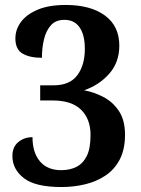

<svg xmlns="http://www.w3.org/2000/svg" viewBox="-20 -744 567 774"><path d="M228 10Q122 10 76 -26Q30 -62 30 -115Q30 -152 54 -171.5Q78 -191 111 -191Q111 -129 141 -93.5Q171 -58 227 -58Q261 -58 287.5 -71Q314 -84 329.5 -114.5Q345 -145 345 -200Q345 -264 307 -301.5Q269 -339 192 -339H142V-400H196Q261 -400 291.5 -440.5Q322 -481 322 -547Q322 -603 301 -633.5Q280 -664 240 -664Q205 -664 185.5 -642.5Q166 -621 157.5 -586Q149 -551 149 -511Q100 -511 71 -528Q42 -545 42 -589Q42 -625 64.5 -655.5Q87 -686 132 -705Q177 -724 245 -724Q345 -724 403 -681.5Q461 -639 461 -560Q461 -493 420.5 -447Q380 -401 319 -380Q358 -373 396 -353.5Q434 -334 459 -297Q484 -260 484 -201Q484 -142 463 -101.5Q442 -61 405.5 -36.5Q369 -12 323 -1Q277 10 228 10Z"/></svg>

Font: Noto Serif Sinhala SemiCondensed
Style: Bold
Weight: 700
Width: 4
Designer: Jelle Bosma - Monotype Design Team
Foundry: Monotype Imaging Inc.
Version: Version 2.007; ttfautohint (v1.8.4.7-5d5b)